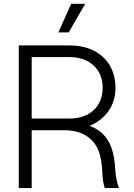

<svg xmlns="http://www.w3.org/2000/svg" viewBox="-20 -959 684 979"><path d="M75.7 0H141.6V-294.9H309.1C398.4 -294.9 456.1 -253.9 481.4 -193.4C494.6 -161.1 500 -121.6 502 -76.7C503.4 -43.9 506.3 -25.9 514.2 0H586.4C575.7 -30.3 569.8 -60.5 567.9 -92.3C565.4 -136.7 559.6 -174.8 547.9 -206.5C529.3 -257.3 493.7 -298.3 436.5 -316.9C513.2 -349.1 568.8 -415.5 568.8 -511.2C568.8 -643.1 476.1 -727.5 334.5 -727.5H75.7ZM277.8 -793.9H330.6L414.1 -939.5H342.8ZM141.6 -354.5V-668H332.5C436.5 -668 503.4 -607.4 503.4 -511.2C503.4 -415.5 436.5 -354.5 333.5 -354.5Z"/></svg>

Font: Raveo Display Display Light
Style: Regular
Weight: 300
Designer: Jakub Foglar, Rasmus Andersson (Inter)
Foundry: Jakubfoglar.com
Version: Version 1.100;Glyphs 3.2.3 (3260)